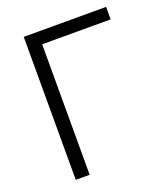

<svg xmlns="http://www.w3.org/2000/svg" viewBox="-131 -803 782 896"><g transform="rotate(-20 259.5 -355.0)"><path d="M500 -648H160V0H91V-710H500Z"/></g></svg>

Font: Oxford Sans
Style: Regular
Weight: 400
Designer: Matt McInerney, Pablo Impallari, Rodrigo Fuenzalida
Foundry: Matt McInerney, Pablo Impallari, Rodrigo Fuenzalida
Version: Version 3.000g; ttfautohint (v1.5) -l 8 -r 28 -G 28 -x 14 -D